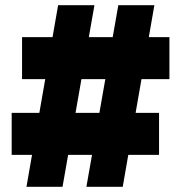

<svg xmlns="http://www.w3.org/2000/svg" viewBox="-20 -720 698 740"><path d="M313 0 436 -700H575L453 0ZM25 -123V-285H593V-123ZM82 0 204 -700H344L221 0ZM65 -415V-577H633V-415Z"/></svg>

Font: REM ExtraBold
Style: Regular
Weight: 800
Designer: Octavio Pardo
Foundry: Ashler Design
Version: Version 1.005;gftools[0.9.28]